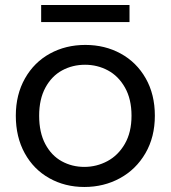

<svg xmlns="http://www.w3.org/2000/svg" viewBox="-20 -736 680 765"><path d="M316 9Q239 9 176.5 -26Q114 -61 78.5 -125.5Q43 -190 43 -275Q43 -359 79.5 -423.5Q116 -488 179 -522.5Q242 -557 320 -557Q398 -557 461 -522.5Q524 -488 560.5 -424Q597 -360 597 -275Q597 -190 559.5 -125.5Q522 -61 458 -26Q394 9 316 9ZM316 -71Q365 -71 408 -94Q451 -117 477.5 -163Q504 -209 504 -275Q504 -341 478 -387Q452 -433 410 -455.5Q368 -478 319 -478Q269 -478 227.5 -455.5Q186 -433 161 -387Q136 -341 136 -275Q136 -208 160.5 -162Q185 -116 226 -93.5Q267 -71 316 -71ZM496 -716V-648H144V-716Z"/></svg>

Font: Fz Poppins
Style: Regular
Weight: 400
Designer: Ninad Kale (Devanagari), Jonny Pinhorn (Latin)
Foundry: Indian Type Foundry
Version: Vit hóa bi Vntype.Com & FontZin.Com